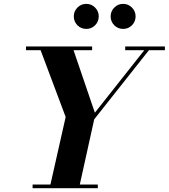

<svg xmlns="http://www.w3.org/2000/svg" viewBox="-20 -996 892 1016"><path d="M242.5 0 327.5 -377 187.5 -750H362.5L482 -399.5L757.5 -748H782L478.5 -364.5L398 0ZM152.5 0V-19.5H497.5V0ZM117.5 -730.5V-750H467.5V-730.5ZM642.5 -730.5V-750H852.5V-730.5ZM631.5 -843Q604 -843 584.8 -862.2Q565.5 -881.5 565.5 -909.5Q565.5 -936.5 584.8 -956Q604 -975.5 631.5 -975.5Q659 -975.5 678.2 -956Q697.5 -936.5 697.5 -909.5Q697.5 -881.5 678.2 -862.2Q659 -843 631.5 -843ZM436.5 -843Q409 -843 389.8 -862.2Q370.5 -881.5 370.5 -909.5Q370.5 -936.5 389.8 -956Q409 -975.5 436.5 -975.5Q464 -975.5 483.2 -956Q502.5 -936.5 502.5 -909.5Q502.5 -881.5 483.2 -862.2Q464 -843 436.5 -843Z"/></svg>

Font: Bodoni Moda 11pt
Style: Bold Italic
Weight: 700
Italic angle: -13°
Designer: Owen Earl
Foundry: indestructible type
Version: Version 2.004